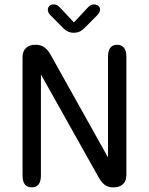

<svg xmlns="http://www.w3.org/2000/svg" viewBox="-20 -820 659 847"><path d="M120 6.5Q79.5 6.5 79.5 -46V-568.5Q79.5 -594.5 94.8 -608.5Q110 -622.5 135.5 -622.5H137.5Q160 -622.5 176 -611Q192 -599.5 203.5 -578L456.5 -125.5V-570Q456.5 -622.5 497 -622.5Q516.5 -622.5 527 -609.2Q537.5 -596 537.5 -570V-47.5Q537.5 -22 522.5 -7.8Q507.5 6.5 482 6.5H479Q456.5 6.5 441.5 -5Q426.5 -16.5 415 -38L160.5 -491.5V-46Q160.5 6.5 120 6.5ZM409.5 -753.5 362.5 -706Q348 -690.5 335.5 -683Q323 -675.5 305.5 -675.5Q288.5 -675.5 275.8 -683Q263 -690.5 249 -706L202 -753.5Q191 -765 191 -777Q191 -787.5 198.2 -794Q205.5 -800.5 217 -800.5Q228 -800.5 235.2 -795Q242.5 -789.5 251.5 -779.5L306 -721L360 -779Q369 -789 376.5 -794.8Q384 -800.5 394.5 -800.5Q406.5 -800.5 414 -794Q421.5 -787.5 421.5 -778Q421.5 -766 409.5 -753.5Z"/></svg>

Font: Sono Monospace
Style: Regular
Weight: 400
Designer: Tyler Finck
Foundry: Tyler Finck
Version: Version 2.112